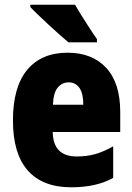

<svg xmlns="http://www.w3.org/2000/svg" viewBox="-20 -786 563 816"><path d="M267 -562Q372 -562 431.5 -497.5Q491 -433 491 -310V-225H204Q206 -121 306 -121Q349 -121 384.5 -131Q420 -141 461 -164V-30Q390 10 283 10Q161 10 98 -61.5Q35 -133 35 -274Q35 -416 95.5 -489Q156 -562 267 -562ZM272 -436Q244 -436 225.5 -414Q207 -392 205 -341H334Q334 -389 317.5 -412.5Q301 -436 272 -436ZM299 -766Q310 -746 328 -717.5Q346 -689 363.5 -662Q381 -635 392 -620V-606H271Q257 -618 234.5 -637.5Q212 -657 187.5 -680Q163 -703 142 -723Q121 -743 109 -756V-766Z"/></svg>

Font: Noto Sans Khmer UI Condensed Black
Style: Regular
Weight: 900
Width: 3
Designer: Danh Hong and the Monotype Design Team
Foundry: Monotype Imaging Inc.
Version: Version 2.002; ttfautohint (v1.8.4.7-5d5b)